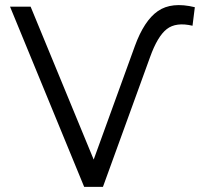

<svg xmlns="http://www.w3.org/2000/svg" viewBox="-20 -726 788 746"><path d="M307 0 19 -700H99L344 -106L504 -547Q540 -646 593.5 -683Q647 -720 737 -698L728 -626Q664 -641 628 -613Q592 -585 563 -504L380 0Z"/></svg>

Font: Montserrat
Style: Regular
Weight: 400
Designer: Julieta Ulanovsky
Foundry: Julieta Ulanovsky
Version: Version 9.000; ttfautohint (v1.8.4.7-5d5b)